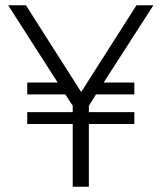

<svg xmlns="http://www.w3.org/2000/svg" viewBox="-20 -706 611 726"><path d="M83 -394H198L11 -686H78L287 -358L496 -686H560L372 -394H488V-349H343L316 -306V-282H488V-237H316V0H255V-237H83V-282H255V-306L227 -349H83Z"/></svg>

Font: Post Grotesk Light
Style: Light
Weight: 300
Version: Version 1.0